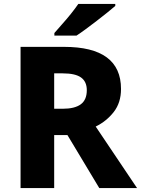

<svg xmlns="http://www.w3.org/2000/svg" viewBox="-20 -951 713 971"><path d="M304 -714Q592 -714 592 -501Q592 -432 555.5 -385Q519 -338 464 -311L673 0H482L321 -268H254V0H84V-714ZM297 -580H254V-401H297Q358 -401 388.5 -423.5Q419 -446 419 -495Q419 -538 390 -559Q361 -580 297 -580ZM563 -921Q547 -907 522 -887Q497 -867 468.5 -845Q440 -823 413.5 -803.5Q387 -784 367 -771H255V-784Q271 -803 294 -828.5Q317 -854 339 -881.5Q361 -909 376 -931H563Z"/></svg>

Font: Noto Sans Sinhala UI ExtraBold
Style: Regular
Weight: 800
Designer: Jelle Bosma - Monotype Design Team
Foundry: Monotype Imaging Inc.
Version: Version 2.006; ttfautohint (v1.8.4.7-5d5b)